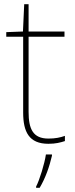

<svg xmlns="http://www.w3.org/2000/svg" viewBox="-20 -679 359 920"><path d="M212 -15C138 -15 117 -61 117 -143V-503H289V-528H117V-659H96L90 -528L10 -525V-503H91V-140C91 -47 119 10 212 10C247 10 269 4 291 -3V-28C269 -20 245 -15 212 -15ZM229 67V61H200C194 104 169 185 153 215V221H170C198 174 217 119 229 67Z"/></svg>

Font: Noto Sans Gurmukhi UI Thin
Style: Regular
Weight: 100
Designer: Jelle Bosma - Monotype Design Team
Foundry: Monotype Imaging Inc.
Version: Version 2.004